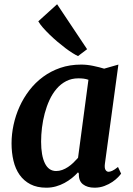

<svg xmlns="http://www.w3.org/2000/svg" viewBox="-20 -871 624 901"><path d="M197.3 9.8Q153.8 9.8 122.8 -6.3Q91.8 -22.5 72 -50.5Q52.2 -78.6 43.2 -116.7Q34.2 -154.8 34.2 -198.2Q34.2 -241.2 43.7 -285.4Q53.2 -329.6 71.8 -370.6Q90.3 -411.6 117.9 -447.5Q145.5 -483.4 181.9 -510.3Q218.3 -537.1 262.9 -552.5Q307.6 -567.9 360.8 -567.9Q388.2 -567.9 417.5 -561.8Q446.8 -555.7 468.8 -548.8L535.6 -567.9L472.2 -102.1Q469.7 -82 475.3 -73.5Q481 -64.9 489.3 -64.9Q496.1 -64.9 506.3 -69.3Q516.6 -73.7 533.7 -87.4L548.3 -56.2Q544.4 -50.3 533.9 -39.3Q523.4 -28.3 507.3 -17.3Q491.2 -6.3 470 1.7Q448.7 9.8 423.8 9.8Q389.6 9.8 369.1 -6.3Q348.6 -22.5 350.1 -56.2L346.2 -62.5Q333.5 -48.3 317.4 -35.4Q301.3 -22.5 282.7 -12.5Q264.2 -2.4 242.7 3.7Q221.2 9.8 197.3 9.8ZM243.7 -68.4Q257.8 -68.4 272 -73.5Q286.1 -78.6 299.3 -87.4Q312.5 -96.2 324.2 -107.4Q335.9 -118.7 346.2 -130.4L395 -496.6Q384.3 -500.5 372.3 -502Q360.4 -503.4 347.7 -503.4Q315.9 -503.4 290.5 -490.2Q265.1 -477.1 245.6 -454.3Q226.1 -431.6 212.4 -401.9Q198.7 -372.1 189.9 -339.1Q181.2 -306.2 177 -272Q172.9 -237.8 172.9 -206.5Q172.9 -141.1 190.7 -104.7Q208.5 -68.4 243.7 -68.4ZM346.2 -607.9Q335.9 -612.3 320.3 -622.1Q304.7 -631.8 286.6 -645.5Q268.6 -659.2 249.5 -675.3Q230.5 -691.4 213.1 -708.3Q195.8 -725.1 181.6 -741.2Q167.5 -757.3 159.7 -771L248 -851.1L388.7 -640.1L346.2 -607.9Z"/></svg>

Font: Merriweather Bold
Style: Italic
Weight: 700
Italic angle: -7°
Designer: Eben Sorkin ( eben@eyebytes.com )
Foundry: Eben Sorkin ( eben@eyebytes.com )
Version: Version 1.5; ttfautohint (v0.97) -l 13 -r 13 -G 200 -x 24 -f